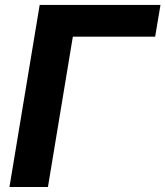

<svg xmlns="http://www.w3.org/2000/svg" viewBox="-20 -747 661 767"><path d="M621.1 -727.3H138.5L17.8 0H171.5L271 -600.5H599.8Z"/></svg>

Font: Magic Ui Pro
Style: Bold Italic
Weight: 700
Italic angle: -9.39999°
Designer: Stefan Endress, Andreas Faust
Version: Version 1.000;FEAKit 1.0